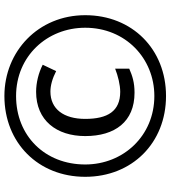

<svg xmlns="http://www.w3.org/2000/svg" viewBox="29 -859 774 872"><g transform="rotate(-90 416.0 -423.0)"><path d="M416 -56C629 -56 783 -210 783 -423C783 -636 619 -790 416 -790C203 -790 49 -636 49 -423C49 -210 203 -56 416 -56ZM416 -109C235 -109 105 -250 105 -423C105 -606 235 -737 416 -737C597 -737 726 -596 726 -423C726 -240 587 -109 416 -109ZM431 -199C478 -199 508 -209 540 -223V-287C507 -274 466 -264 435 -264C347 -264 312 -321 312 -423C312 -521 357 -581 436 -581C464 -581 496 -572 529 -555L558 -616C521 -635 476 -646 435 -646C305 -646 234 -553 234 -423C234 -288 299 -199 431 -199Z"/></g></svg>

Font: Noto Sans Malayalam UI
Style: Regular
Weight: 400
Designer: Jelle Bosma - Monotype Design Team
Foundry: Monotype Imaging Inc.
Version: Version 2.104